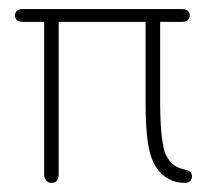

<svg xmlns="http://www.w3.org/2000/svg" viewBox="-20 -394 479 422"><path d="M77 -346V-12Q77 -2 81.5 3Q86 8 93 8Q101 8 105 3Q109 -2 109 -12V-346H300V-169Q300 -111 305.5 -77.5Q311 -44 324 -25Q347 8 387 8Q394 8 398 4Q402 0 402 -6Q402 -18 388 -21Q371 -24 360 -33Q349 -42 342 -60Q337 -77 334.5 -104.5Q332 -132 332 -172V-346H380Q388 -346 392.5 -349.5Q397 -353 397 -360Q397 -367 392.5 -370.5Q388 -374 380 -374H30Q22 -374 17.5 -370.5Q13 -367 13 -360Q13 -353 17.5 -349.5Q22 -346 30 -346Z"/></svg>

Font: Beiruti ExtraLight
Style: Regular
Weight: 250
Designer: Arlette Boutros
Foundry: Boutros
Version: Version 1.41